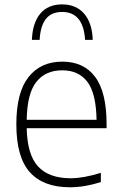

<svg xmlns="http://www.w3.org/2000/svg" viewBox="-20 -822 537 852"><path d="M453 -253H98.5Q101 -134.5 149.5 -82.8Q198 -31 293.5 -31Q350 -31 427.5 -55V-14Q355.5 9 290 9Q172.5 9 112.5 -57.8Q52.5 -124.5 52.5 -270.5Q52.5 -411.5 106.5 -480Q160.5 -548.5 256.5 -548.5Q351.5 -548.5 402.2 -480.8Q453 -413 453 -270ZM98.5 -290.5H408.5Q406.5 -407.5 367.8 -458.8Q329 -510 256 -510Q182 -510 141.2 -458.5Q100.5 -407 98.5 -290.5ZM255.5 -802.5Q318 -802.5 353.5 -761.2Q389 -720 391.5 -645H357.5Q350 -769 255.5 -769Q208 -769 183.5 -737.8Q159 -706.5 156 -645H121.5Q124.5 -721 159 -761.8Q193.5 -802.5 255.5 -802.5Z"/></svg>

Font: Encode Sans ExtraLight
Style: Regular
Weight: 275
Designer: Multiple Designers
Foundry: Impallari Type
Version: Version 2.000